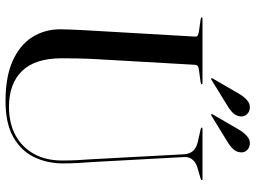

<svg xmlns="http://www.w3.org/2000/svg" viewBox="-135 -777 925 695"><g transform="rotate(90 327.5 -429.5)"><path d="M556.5 -297.5 538.5 -633Q537 -652 527.8 -664Q518.5 -676 496 -682.5L446.5 -693.5Q444 -694.5 443 -695.2Q442 -696 442 -697Q442 -698.5 443 -699.2Q444 -700 446 -700H628Q630 -700 631 -699.2Q632 -698.5 632 -697Q632 -696 630.5 -695Q629 -694 625.5 -693L585 -681Q567.5 -676 557.2 -663Q547 -650 548.5 -632.5L566.5 -302.5Q568.5 -275.5 570 -249Q571.5 -222.5 571.5 -195Q571.5 -137.5 548.5 -90.2Q525.5 -43 476 -15Q426.5 13 346 13Q258 13 200.2 -13Q142.5 -39 114.2 -84Q86 -129 86 -185.5Q86 -200 87 -223.2Q88 -246.5 89.2 -270.2Q90.5 -294 91.5 -310.5L112.5 -673.5Q113 -679.5 108.5 -682.5Q104 -685.5 94.5 -687L48.5 -693.5Q43 -695 43 -697Q43 -698.5 44.2 -699.2Q45.5 -700 47.5 -700H280.5Q283 -700 284 -699.2Q285 -698.5 285 -697Q285 -696 283.8 -695.2Q282.5 -694.5 280 -693.5L232 -687Q223 -685.5 219 -682.5Q215 -679.5 214.5 -671.5L194 -313.5Q192 -275.5 191.5 -243.8Q191 -212 191 -190.5Q191 -94 237 -46.8Q283 0.5 366.5 0.5Q426 0.5 469.5 -23Q513 -46.5 537 -89.8Q561 -133 561 -192Q561 -223 559.5 -249.5Q558 -276 556.5 -297.5ZM317.5 -829Q329.5 -850 342.5 -861.2Q355.5 -872.5 370.5 -871.5Q384.5 -870.5 393.2 -861.2Q402 -852 401.5 -839Q400 -821.5 388 -809.5Q376 -797.5 359 -788L269 -732.5Q267 -731.5 265.8 -731.2Q264.5 -731 263.5 -732Q262.5 -733 263 -734.2Q263.5 -735.5 264.5 -737.5ZM447.5 -829Q460 -850 473 -861.2Q486 -872.5 500.5 -871.5Q514.5 -870.5 523.5 -861.2Q532.5 -852 531.5 -839Q530.5 -821.5 518.2 -809.5Q506 -797.5 489.5 -788L399 -732.5Q397 -731.5 395.8 -731.2Q394.5 -731 393.5 -732Q393 -733 393.2 -734.5Q393.5 -736 394.5 -737.5Z"/></g></svg>

Font: Fraunces 120pt
Style: Regular
Weight: 400
Version: Version 1.000;[b76b70a41]